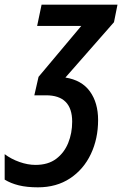

<svg xmlns="http://www.w3.org/2000/svg" viewBox="-86 -562 523 822"><path d="M76 240Q29 240 -5.5 231.5Q-40 223 -66 207V98Q-38 119 -2.5 131.5Q33 144 66 144Q120 144 154.5 118Q189 92 206 50Q223 8 223 -41Q223 -154 111 -154H61L79 -233L262 -451H73L92 -542H417L402 -467L194 -230Q264 -219 299 -170.5Q334 -122 334 -48Q334 32 303 97.5Q272 163 214 201.5Q156 240 76 240Z"/></svg>

Font: Noto Sans Condensed SemiBold
Style: Italic
Weight: 600
Width: 3
Italic angle: -12°
Designer: Monotype Design Team
Foundry: Monotype Imaging Inc.
Version: Version 2.013; ttfautohint (v1.8.4.7-5d5b)